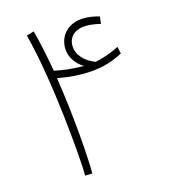

<svg xmlns="http://www.w3.org/2000/svg" viewBox="-102 -763 774 849"><g transform="rotate(-15 285.0 -338.5)"><path d="M217 -2C217 -73 204 -264 175 -450C201 -445 239 -438 290 -438C363 -438 418 -451 476 -482L469 -514C434 -497 406 -485 359 -475C312 -493 278 -527 278 -571C278 -613 310 -640 361 -640C385 -640 409 -635 425 -631L429 -664C411 -670 382 -675 360 -675C287 -675 244 -628 244 -569C244 -524 273 -490 304 -471C243 -472 213 -476 170 -485C158 -552 145 -618 129 -676L95 -666C153 -448 184 -75 184 -1Z"/></g></svg>

Font: Noto Sans Arabic ExtLt
Style: Regular
Weight: 200
Designer: Monotype Design Team, Nadine Chahine, Nizar Qandah and Khaled Hosny
Foundry: Monotype Imaging Inc.
Version: Version 2.012